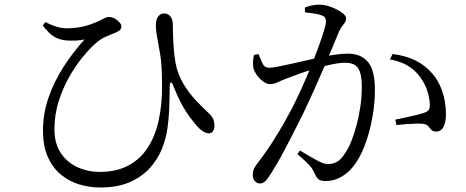

<svg xmlns="http://www.w3.org/2000/svg" viewBox="-20 -782 2040 840"><path d="M167.4 -670 178.2 -685.5Q202.3 -673.1 225.5 -665.7Q248.8 -658.2 272.9 -658.2Q298.4 -658.2 321.6 -661.7Q344.8 -665.2 366.1 -672.1Q387.4 -678.9 405.4 -686.9Q428.9 -697.7 437.9 -702.7Q447 -707.8 456.3 -707.8Q469.8 -707.8 482.2 -700.7Q494.6 -693.6 503.1 -683.9Q511.5 -674.3 511.5 -666.6Q511.5 -658.5 506.3 -652.5Q501.2 -646.4 487.3 -639.9Q469 -632.1 445 -622.4Q421.1 -612.6 397.6 -591.6Q374.8 -571.9 344.3 -535.5Q313.7 -499.2 285.1 -449.6Q256.4 -400 237.3 -340.7Q218.2 -281.3 218.2 -216.5Q218.2 -154 245.9 -112.6Q273.6 -71.2 318.8 -50.6Q363.9 -30 415.7 -30Q490.2 -30 542.5 -58.3Q594.7 -86.6 627.1 -137.1Q659.5 -187.6 674.2 -255.4Q689 -323.2 689 -402.3Q689 -451.3 686.6 -490.9Q684.2 -530.5 675.6 -573.2Q673.4 -586.4 670.1 -603.8Q666.7 -621.3 664.3 -639.2Q661.9 -657.1 661.9 -670.8Q661.9 -697 672.2 -710.1Q682.5 -723.3 697.4 -723.1Q710.1 -722.9 718.5 -716.7Q726.8 -710.5 731.5 -699.3Q736.2 -688.1 736.2 -674Q736.2 -635.5 738.6 -591.1Q741 -546.6 747.8 -506.8Q758.3 -454.3 783.6 -413.1Q809 -371.9 838 -341.7Q866.9 -311.5 888.4 -291.3Q900.1 -281.8 908.8 -268.7Q917.5 -255.7 918.3 -232.8Q918.3 -219.9 912.5 -209.3Q906.7 -198.7 894.3 -198.7Q882.7 -198.7 869 -206.9Q855.2 -215.2 842.5 -229.9Q826 -248.7 808.1 -272.9Q790.2 -297.2 773.2 -329.1Q756.3 -361 740.2 -401.3Q733.2 -422.2 727.8 -421.5Q722.4 -420.9 722.4 -398.1Q722.4 -379.1 721.8 -351.7Q721.2 -324.3 719.5 -291.3Q717.8 -258.3 712.5 -221.2Q706.9 -177.1 688.7 -131.3Q670.5 -85.6 635.9 -47.2Q601.3 -8.9 548.1 14.7Q495 38.3 419.5 38.3Q372.6 38.3 327.9 25.2Q283.2 12 247.3 -17.4Q211.4 -46.8 189.7 -94.5Q168 -142.1 168 -211.1Q168 -284.9 192.3 -355.2Q216.6 -425.4 258.1 -489.7Q299.7 -554.1 349.7 -609.2Q332.9 -605.9 312.7 -604.7Q292.5 -603.5 270.4 -605Q240 -607.7 217.2 -621.3Q194.3 -634.8 167.4 -670Z M1292.5 -123.6Q1332.7 -98.9 1364.5 -81.5Q1396.4 -64.1 1413.4 -64.1Q1436.8 -64.1 1455.3 -74.7Q1473.7 -85.2 1492.6 -116.2Q1505.7 -135.3 1517.9 -166.4Q1530.2 -197.6 1540.5 -236.1Q1550.7 -274.6 1556.8 -317.6Q1562.9 -360.6 1562.9 -403.5Q1562.9 -457.8 1547.4 -482.6Q1532 -507.4 1490.5 -507.4Q1466.3 -507.4 1431.9 -500.4Q1397.6 -493.4 1361.1 -482.5Q1324.6 -471.7 1293 -460.5Q1261.5 -449.4 1242.4 -441.9Q1209.5 -429.5 1194 -421.7Q1178.5 -414 1160.4 -414Q1147.8 -414 1132.2 -424.9Q1116.7 -435.9 1104.8 -452Q1092.8 -468.1 1088.8 -484Q1086.4 -495.6 1087 -511.8Q1087.5 -528 1091.4 -541.6L1111.1 -545.4Q1119.4 -524.9 1128 -505.3Q1136.7 -485.7 1157.8 -485.7Q1171.7 -485.7 1197.9 -490.9Q1224.1 -496.1 1256.5 -503.3Q1288.8 -510.5 1322.3 -518.2Q1355.7 -526 1384.7 -532Q1405.9 -537 1441.2 -542.2Q1476.5 -547.4 1502.3 -547.4Q1558 -547.4 1589.1 -511.8Q1620.2 -476.2 1620.2 -388.4Q1620.2 -328.1 1608.5 -264.6Q1596.8 -201 1575.7 -145.5Q1554.6 -89.9 1524.6 -52.6Q1502.8 -25.3 1472.3 -7.7Q1441.8 9.9 1403.8 9.9Q1379.2 9.9 1370.2 -0.6Q1361.2 -11.1 1351.4 -33.2Q1347.8 -41 1342.2 -48.8Q1336.6 -56.6 1322.9 -70.2Q1309.1 -83.8 1281.4 -107.7ZM1314 -728V-749.5Q1326.3 -754.1 1342.6 -757.9Q1358.9 -761.7 1379.3 -761.7Q1394.2 -761.7 1413.7 -756.3Q1433.3 -750.9 1451.5 -741.5Q1469.7 -732.2 1481.8 -722Q1494 -711.9 1494 -702.4Q1494 -691.4 1488.5 -682.8Q1483.1 -674.3 1475.9 -665.5Q1468.8 -656.7 1463.2 -644.1Q1452.6 -618.9 1435.7 -577.8Q1418.8 -536.7 1397.3 -486.6Q1375.8 -436.4 1352.1 -383.8Q1328.4 -331.2 1304.9 -282.4Q1284.3 -240.9 1264.4 -201.9Q1244.6 -163 1226 -128Q1207.5 -93 1190.3 -63.4Q1173.1 -33.8 1157.1 -10.1Q1146 7.4 1136.6 14Q1127.3 20.7 1115.7 20.7Q1105.5 20.7 1095.7 10.8Q1085.9 1 1085.9 -16.4Q1085.9 -29.2 1089.3 -39.3Q1092.7 -49.5 1102.4 -62.2Q1130.2 -98.1 1154.7 -134.2Q1179.2 -170.3 1204.5 -213.1Q1229.8 -255.8 1258.2 -309.3Q1277.8 -347.9 1298.7 -393.8Q1319.5 -439.7 1338.8 -486.9Q1358 -534.1 1373 -575.4Q1388.1 -616.7 1397 -646.6Q1406 -676.5 1406 -686.9Q1406 -695.6 1403.3 -702.4Q1400.6 -709.2 1390.2 -713.4Q1378.8 -719.3 1355.4 -722.7Q1332.1 -726.1 1314 -728ZM1685.9 -522.2 1697.6 -545.9Q1758.8 -537.4 1799 -516.9Q1839.3 -496.4 1869.2 -462.5Q1897.1 -433 1914 -385.4Q1931 -337.8 1931 -280.4Q1931 -249.7 1920.9 -228.2Q1910.7 -206.6 1888.5 -206.4Q1874.3 -206.4 1867.7 -213.5Q1861.2 -220.5 1854.4 -228.9Q1847.7 -237.4 1832.9 -239.8Q1822.6 -241.7 1800.7 -241.2Q1778.7 -240.6 1755.3 -238.8Q1731.8 -237 1714.6 -234.8L1709.3 -258.5Q1727.5 -262.4 1752.4 -267.6Q1777.3 -272.9 1800.4 -278.5Q1823.6 -284.1 1836.7 -288.9Q1852.9 -294.5 1857.2 -303.4Q1861.4 -312.4 1859.9 -331.8Q1859.1 -351.6 1850.2 -382Q1841.3 -412.3 1819.2 -443.5Q1797.8 -473.1 1766.6 -493Q1735.3 -512.8 1685.9 -522.2Z"/></svg>

Font: Noto Serif TC
Style: Regular
Weight: 200
Designer: Ryoko NISHIZUKA 西塚涼子 (kana & ideographs); Frank Grießhammer (Latin, Greek & Cyrillic); Wenlong ZHANG 张文龙 (bopomofo); San
Foundry: Adobe
Version: Version 2.001;hotconv 1.1.0;makeotfexe 2.6.0